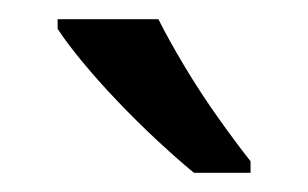

<svg xmlns="http://www.w3.org/2000/svg" viewBox="-20 -786 321 200"><path d="M145 -766Q156 -744 172.5 -716.5Q189 -689 207.5 -663Q226 -637 241 -618V-606H182Q165 -620 144 -639.5Q123 -659 102.5 -680.5Q82 -702 65.5 -722Q49 -742 40 -756V-766Z"/></svg>

Font: Noto Sans New Tai Lue
Style: Regular
Weight: 400
Designer: Monotype Design Team
Foundry: Monotype Imaging Inc.
Version: Version 2.003